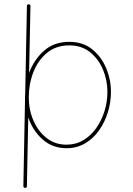

<svg xmlns="http://www.w3.org/2000/svg" viewBox="-20 -693 622 899"><path d="M304.7 -497.1Q368.2 -497.1 411.4 -462.4Q454.6 -427.7 477.1 -374Q499.5 -320.3 499.5 -262.7Q499.5 -214.4 485.1 -167.5Q470.7 -120.6 443.8 -82.5Q417 -44.4 378.4 -21.7Q339.8 1 291.5 1Q226.1 1 179.4 -40.3Q132.8 -81.5 112.3 -143.6L106 178.2Q106 186.5 97.7 186.5Q89.4 186.5 89.4 178.2L97.2 -227.1Q97.2 -231.9 97.2 -237.3Q97.2 -249.5 98.1 -261.7L106 -664.6Q106 -672.9 114.3 -672.9Q122.6 -672.9 122.6 -664.6L116.2 -351.1Q138.7 -413.1 185.8 -455.1Q232.9 -497.1 304.7 -497.1ZM304.7 -480.5Q242.7 -480.5 200.4 -445.8Q158.2 -411.1 136.5 -355.5Q114.7 -299.8 114.7 -237.3Q114.7 -178.2 137 -127.7Q159.2 -77.1 198.7 -46.4Q238.3 -15.6 291.5 -15.6Q335 -15.6 370.1 -36.6Q405.3 -57.6 430.4 -93Q455.6 -128.4 469.2 -172.4Q482.9 -216.3 482.9 -262.7Q482.9 -317.9 461.9 -367.7Q440.9 -417.5 401.1 -449Q361.3 -480.5 304.7 -480.5Z"/></svg>

Font: Mikhak-DS2-FD Thin
Style: Regular
Weight: 100
Designer: Amin Abedi
Version: Version 3.2